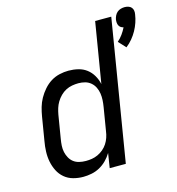

<svg xmlns="http://www.w3.org/2000/svg" viewBox="-113 -862 893 967"><g transform="rotate(-15 333.5 -378.0)"><path d="M581 -566 546 -604Q561 -617 572.5 -633Q584 -649 593 -667Q585 -669 579 -673Q573 -677 569.5 -684Q566 -691 565.5 -699Q565 -707 566 -715Q568 -725 572.5 -734.5Q577 -744 585 -751Q593 -758 603.5 -761Q614 -764 624 -764Q634 -764 643.5 -761Q653 -758 659 -751Q665 -744 666.5 -734.5Q668 -725 666 -715Q663 -694 656 -673.5Q649 -653 638.5 -634Q628 -615 613.5 -597.5Q599 -580 581 -566ZM203 8Q176 8 150.5 1Q125 -6 105.5 -22.5Q86 -39 74.5 -62Q63 -85 58 -110.5Q53 -136 54 -163.5Q55 -191 60 -218L80 -339Q84 -363 90.5 -386Q97 -409 109 -430.5Q121 -452 138 -471.5Q155 -491 176 -504Q197 -517 221 -522.5Q245 -528 268 -528Q294 -528 318.5 -522Q343 -516 362 -501.5Q381 -487 393.5 -465.5Q406 -444 411 -420L463 -735H547L426 0H342L354 -76Q342 -56 325.5 -39.5Q309 -23 289 -12Q269 -1 246.5 3.5Q224 8 203 8ZM236 -66Q252 -66 267.5 -68.5Q283 -71 298.5 -78Q314 -85 327.5 -96.5Q341 -108 350 -122Q359 -136 364.5 -152Q370 -168 372 -184L392 -305Q395 -323 396 -340.5Q397 -358 394.5 -375Q392 -392 384.5 -407.5Q377 -423 364 -434Q351 -445 334.5 -449.5Q318 -454 300 -454Q284 -454 267 -451Q250 -448 234.5 -440Q219 -432 206 -419Q193 -406 184 -391Q175 -376 170 -360Q165 -344 162 -327L142 -206Q139 -189 138 -171.5Q137 -154 140.5 -138Q144 -122 152 -107.5Q160 -93 172.5 -83.5Q185 -74 201.5 -70Q218 -66 236 -66Z"/></g></svg>

Font: Iosevka Extended Oblique
Style: Regular
Weight: 400
Width: 7
Italic angle: -9°
Monospace: yes
Designer: Belleve Invis
Foundry: Belleve Invis
Version: Version 32.0.1; ttfautohint (v1.8.4)